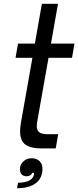

<svg xmlns="http://www.w3.org/2000/svg" viewBox="-20 -783 413 1013"><path d="M197 0Q142 0 114 -20Q86 -40 86 -91Q86 -109 91 -139L151 -478H62L75 -553H164L201 -763H286L249 -553H373L360 -478H236L179 -156Q174 -133 174 -118Q174 -96 186.5 -85.5Q199 -75 230 -75H287L274 0ZM75 181Q112 181 133.5 170Q155 159 159 139Q159 138 159.5 135.5Q160 133 159 129H149Q148 137 139.5 142Q131 147 120 147Q104 147 94.5 137Q85 127 85 110Q85 86 103 69Q121 52 146 52Q173 52 188.5 67Q204 82 204 108Q204 156 169.5 183Q135 210 70 210Z"/></svg>

Font: Open Sauce Sans
Style: Italic
Weight: 400
Italic angle: -10°
Designer: Alfredo Marco Pradil
Foundry: Creative Sauce Fz LLC
Version: Version 1.477